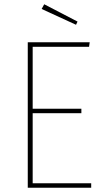

<svg xmlns="http://www.w3.org/2000/svg" viewBox="-20 -879 486 899"><path d="M400 -681 397 -660H133V-370H361V-349H133V-21H407V0H110V-681ZM187 -859 343 -778 336 -763 175 -837Z"/></svg>

Font: Fira Sans Condensed Thin
Style: Regular
Weight: 250
Width: 3
Designer: Carrois Corporate & Edenspiekermann AG
Foundry: Carrois Corporate GbR & Edenspiekermann AG
Version: Version 4.203